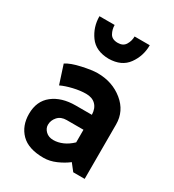

<svg xmlns="http://www.w3.org/2000/svg" viewBox="-184 -858 884 975"><g transform="rotate(30 258.0 -370.5)"><path d="M405 -753Q405 -690 369 -640Q333 -590 258 -589Q182 -590 146 -640Q110 -690 110 -753H199Q199 -727 211.5 -704.5Q224 -682 258 -682Q289 -682 302.5 -704.5Q316 -727 316 -753ZM159 -145Q159 -124 176 -107.5Q193 -91 221 -91Q248 -91 275.5 -103Q303 -115 328 -139V-213H230Q196 -213 177.5 -192Q159 -171 159 -145ZM223 12Q134 12 91 -31.5Q48 -75 48 -145Q48 -220 99 -260Q150 -300 232 -300H327Q326 -337 305.5 -357.5Q285 -378 249 -378Q215 -378 175 -368.5Q135 -359 108 -346L73 -454Q101 -473 158.5 -485.5Q216 -498 247 -498Q334 -498 396 -447.5Q458 -397 458 -319V0H391L359 -41Q332 -20 295.5 -4Q259 12 223 12Z"/></g></svg>

Font: Palanquin
Style: Bold
Weight: 700
Designer: Pria Ravichandran
Version: Version 1.0.4